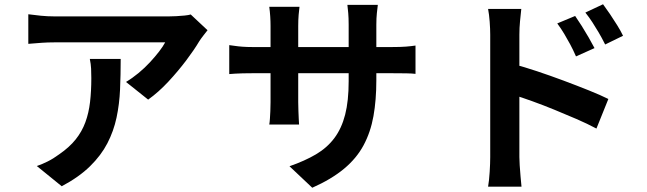

<svg xmlns="http://www.w3.org/2000/svg" viewBox="-20 -819 3040 902"><path d="M955 -677Q947 -667 935 -651.5Q923 -636 916 -625Q893 -586 855 -535.5Q817 -485 771 -435.5Q725 -386 676 -351L572 -434Q602 -452 631 -476Q660 -500 684.5 -526.5Q709 -553 727.5 -577Q746 -601 756 -620Q743 -620 712 -620Q681 -620 638 -620Q595 -620 545.5 -620Q496 -620 447 -620Q398 -620 354.5 -620Q311 -620 279.5 -620Q248 -620 235 -620Q204 -620 176 -618Q148 -616 113 -613V-752Q142 -748 173 -745Q204 -742 235 -742Q248 -742 281 -742Q314 -742 359.5 -742Q405 -742 456.5 -742Q508 -742 559.5 -742Q611 -742 655.5 -742Q700 -742 731.5 -742Q763 -742 774 -742Q788 -742 808 -743Q828 -744 847.5 -746Q867 -748 876 -751ZM547 -542Q547 -468 544 -399Q541 -330 527.5 -266.5Q514 -203 484.5 -146Q455 -89 403 -38Q351 13 270 56L153 -39Q177 -47 204 -60.5Q231 -74 258 -94Q306 -127 335.5 -164Q365 -201 381 -244.5Q397 -288 403 -339.5Q409 -391 409 -452Q409 -475 408 -496.5Q407 -518 402 -542Z M1748 -442Q1748 -349 1734.5 -273.5Q1721 -198 1688 -136.5Q1655 -75 1596 -26Q1537 23 1447 63L1340 -38Q1412 -63 1464.5 -94Q1517 -125 1551 -170.5Q1585 -216 1601.5 -280.5Q1618 -345 1618 -437V-703Q1618 -734 1616 -757.5Q1614 -781 1612 -796H1755Q1753 -781 1750.5 -757.5Q1748 -734 1748 -703ZM1387 -787Q1385 -773 1383 -749.5Q1381 -726 1381 -697V-339Q1381 -317 1382 -296.5Q1383 -276 1383.5 -260.5Q1384 -245 1385 -234H1245Q1247 -245 1248 -260.5Q1249 -276 1250 -296.5Q1251 -317 1251 -339V-697Q1251 -719 1249.5 -742Q1248 -765 1245 -787ZM1057 -607Q1067 -606 1083 -603.5Q1099 -601 1120 -599.5Q1141 -598 1166 -598H1822Q1862 -598 1887 -600Q1912 -602 1932 -605V-472Q1916 -474 1889 -474.5Q1862 -475 1822 -475H1166Q1141 -475 1120.5 -474.5Q1100 -474 1084.5 -473Q1069 -472 1057 -471Z M2682 -744Q2696 -724 2713 -697Q2730 -670 2745.5 -643Q2761 -616 2773 -593L2686 -554Q2672 -586 2658.5 -611Q2645 -636 2631 -659.5Q2617 -683 2598 -709ZM2813 -799Q2828 -779 2845.5 -753Q2863 -727 2879.5 -700.5Q2896 -674 2907 -651L2823 -610Q2807 -642 2792.5 -666.5Q2778 -691 2763.5 -713.5Q2749 -736 2730 -760ZM2283 -81Q2283 -101 2283 -144.5Q2283 -188 2283 -245.5Q2283 -303 2283 -365.5Q2283 -428 2283 -486.5Q2283 -545 2283 -590Q2283 -635 2283 -656Q2283 -683 2280.5 -717Q2278 -751 2273 -777H2429Q2426 -751 2423 -719Q2420 -687 2420 -656Q2420 -629 2420 -581Q2420 -533 2420 -474.5Q2420 -416 2420 -355Q2420 -294 2420 -238.5Q2420 -183 2420 -141.5Q2420 -100 2420 -81Q2420 -68 2421.5 -42.5Q2423 -17 2425.5 10Q2428 37 2430 58H2273Q2278 29 2280.5 -11.5Q2283 -52 2283 -81ZM2391 -518Q2441 -505 2502.5 -484.5Q2564 -464 2627 -440.5Q2690 -417 2746 -394.5Q2802 -372 2838 -354L2782 -215Q2739 -238 2688 -260Q2637 -282 2584.5 -303.5Q2532 -325 2482 -343Q2432 -361 2391 -374Z"/></svg>

Font: Noto Sans JP Thin
Style: Bold
Weight: 700
Version: Version 2.004-H2;hotconv 1.0.118;makeotfexe 2.5.65603